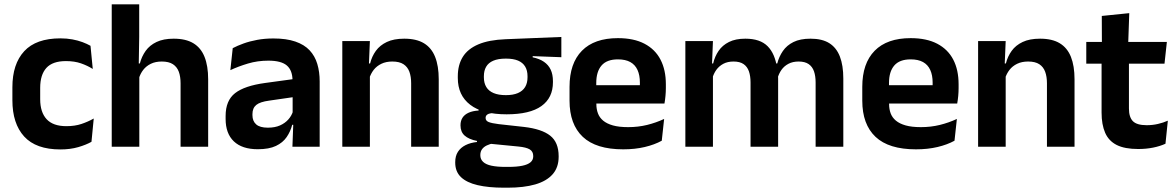

<svg xmlns="http://www.w3.org/2000/svg" viewBox="-20 -681 5457 891"><path d="M260.5 12.5Q147 12.5 92.2 -47.5Q37.5 -107.5 37.5 -216V-276Q37.5 -384 92.5 -443.5Q147.5 -503 260.5 -503Q290 -503 315.8 -498.2Q341.5 -493.5 362.8 -485.5Q384 -477.5 400 -468.5L410.5 -361Q386 -376.5 355.8 -387Q325.5 -397.5 286 -397.5Q224 -397.5 195.2 -365.8Q166.5 -334 166.5 -273.5V-220.5Q166.5 -160.5 196.2 -128Q226 -95.5 288 -95.5Q327.5 -95.5 358 -105.8Q388.5 -116 415 -131L404.5 -23Q380 -9 343 1.8Q306 12.5 260.5 12.5Z M818 0V-294.5Q818 -325.5 809.8 -348Q801.5 -370.5 782.5 -383Q763.5 -395.5 730.5 -395.5Q701.5 -395.5 680 -385Q658.5 -374.5 644.8 -356.8Q631 -339 624.5 -316.5L598.5 -386.5H629Q637.5 -419 656 -445Q674.5 -471 706.5 -486.2Q738.5 -501.5 786 -501.5Q842.5 -501.5 877.5 -480.2Q912.5 -459 929.2 -417Q946 -375 946 -313V0ZM498.5 0V-661H626V-510L623.5 -357.5L626.5 -348V0Z M1337 0 1341.5 -120 1338 -131V-284.5L1337.5 -306.5Q1337.5 -354.5 1311.2 -377Q1285 -399.5 1225.5 -399.5Q1175 -399.5 1130.8 -386.2Q1086.5 -373 1049 -355.5L1060 -457.5Q1082 -469 1110.2 -479.2Q1138.5 -489.5 1173.5 -496Q1208.5 -502.5 1249 -502.5Q1309 -502.5 1350.5 -488.2Q1392 -474 1416.8 -447.5Q1441.5 -421 1452.5 -384.2Q1463.5 -347.5 1463.5 -303V0ZM1176.5 11.5Q1103.5 11.5 1065.2 -25Q1027 -61.5 1027 -129V-143Q1027 -214.5 1071 -248.8Q1115 -283 1210.5 -296L1349.5 -315L1357 -232.5L1229 -214Q1187 -208.5 1169.2 -194Q1151.5 -179.5 1151.5 -151.5V-146.5Q1151.5 -119 1168.8 -103.8Q1186 -88.5 1223 -88.5Q1256 -88.5 1279.5 -99Q1303 -109.5 1318.2 -126.8Q1333.5 -144 1340 -165.5L1358 -102H1336Q1328 -70.5 1310.2 -44.8Q1292.5 -19 1260.5 -3.8Q1228.5 11.5 1176.5 11.5Z M1888 0V-294.5Q1888 -325.5 1879.8 -348Q1871.5 -370.5 1852.5 -383Q1833.5 -395.5 1800.5 -395.5Q1771.5 -395.5 1749.8 -385Q1728 -374.5 1714.2 -356.8Q1700.5 -339 1693.5 -316.5L1673.5 -386.5H1697.5Q1705.5 -419 1724.2 -445Q1743 -471 1775.2 -486.2Q1807.5 -501.5 1856 -501.5Q1912.5 -501.5 1947.5 -480.2Q1982.5 -459 1999.2 -417Q2016 -375 2016 -313V0ZM1568.5 0V-490.5H1696.5L1691.5 -371L1696.5 -360.5V0Z M2331 -150.5Q2219.5 -150.5 2162 -194.8Q2104.5 -239 2104.5 -319V-326.5Q2104.5 -379.5 2127.5 -416.8Q2150.5 -454 2199.5 -475Q2248.5 -496 2326.5 -499L2585 -509.5V-415.5L2452 -420.5V-415Q2483.5 -408.5 2504.2 -394.2Q2525 -380 2535.5 -357.8Q2546 -335.5 2546 -304V-299.5Q2546 -227 2492.5 -188.8Q2439 -150.5 2331 -150.5ZM2325 93.5H2339Q2378 93.5 2403.5 88.2Q2429 83 2441.8 72.2Q2454.5 61.5 2454.5 44.5V43Q2454.5 22 2438.2 12.2Q2422 2.5 2386 -1L2242.5 -15L2272 -16.5Q2253.5 -13 2239.2 -6.2Q2225 0.5 2217 11.5Q2209 22.5 2209 38.5V39.5Q2209 58 2222 70.2Q2235 82.5 2261 88Q2287 93.5 2325 93.5ZM2318 190Q2247 190 2196.5 178.2Q2146 166.5 2119.2 141Q2092.5 115.5 2092.5 73.5V71.5Q2092.5 43 2105 23.5Q2117.5 4 2140.5 -7.5Q2163.5 -19 2193.5 -22V-27Q2155.5 -34.5 2136.2 -51.8Q2117 -69 2117 -99V-99.5Q2117 -120.5 2126.5 -135Q2136 -149.5 2154.8 -158Q2173.5 -166.5 2201 -168V-182.5L2309.5 -155.5L2274.5 -156.5Q2251.5 -156 2242.5 -150.2Q2233.5 -144.5 2233.5 -134V-133.5Q2233.5 -120.5 2247.5 -114.8Q2261.5 -109 2294 -105L2411.5 -92Q2494 -82.5 2533.2 -51.5Q2572.5 -20.5 2572.5 44V46.5Q2572.5 96 2544.5 127.8Q2516.5 159.5 2463.8 174.8Q2411 190 2336 190ZM2327.5 -239.5Q2361 -239.5 2383.2 -249Q2405.5 -258.5 2416.8 -277Q2428 -295.5 2428 -322V-327.5Q2428 -354 2417 -372.2Q2406 -390.5 2384 -399.8Q2362 -409 2328.5 -409H2327Q2291.5 -409 2269 -399.2Q2246.5 -389.5 2236 -371.2Q2225.5 -353 2225.5 -327.5V-322Q2225.5 -295.5 2236.8 -277Q2248 -258.5 2270.8 -249Q2293.5 -239.5 2327.5 -239.5Z M2872 12Q2746 12 2684.5 -46Q2623 -104 2623 -214V-278Q2623 -387 2680.5 -445.5Q2738 -504 2847.5 -504Q2921.5 -504 2971 -478Q3020.5 -452 3045.2 -404.2Q3070 -356.5 3070 -290V-272.5Q3070 -254.5 3068.2 -235.8Q3066.5 -217 3063.5 -200.5H2947.5Q2949 -228 2949.2 -252.8Q2949.5 -277.5 2949.5 -297.5Q2949.5 -332 2938.5 -356.2Q2927.5 -380.5 2905 -393Q2882.5 -405.5 2847.5 -405.5Q2796 -405.5 2771.5 -377Q2747 -348.5 2747 -296V-250.5L2747.5 -236V-197.5Q2747.5 -174.5 2754.8 -155Q2762 -135.5 2779 -121.2Q2796 -107 2824.2 -99Q2852.5 -91 2895 -91Q2941 -91 2982.8 -101.2Q3024.5 -111.5 3062 -129L3051 -28Q3017.5 -9.5 2972.2 1.2Q2927 12 2872 12ZM2691 -200.5V-285.5H3037.5V-200.5Z M3765 0V-298Q3765 -328 3757.5 -349.8Q3750 -371.5 3732.8 -383.5Q3715.5 -395.5 3686 -395.5Q3659 -395.5 3639 -385Q3619 -374.5 3606.5 -356.8Q3594 -339 3588 -316.5L3574 -386.5H3587Q3595 -418 3613 -444.2Q3631 -470.5 3662.2 -486Q3693.5 -501.5 3741.5 -501.5Q3795 -501.5 3828.2 -480.8Q3861.5 -460 3877.5 -418.8Q3893.5 -377.5 3893.5 -316.5V0ZM3160.5 0V-490.5H3288.5L3283.5 -366L3288.5 -360.5V0ZM3463 0V-298Q3463 -328 3455.5 -349.8Q3448 -371.5 3430.8 -383.5Q3413.5 -395.5 3384 -395.5Q3356.5 -395.5 3336.8 -385Q3317 -374.5 3304.2 -356.8Q3291.5 -339 3285.5 -316.5L3265.5 -386.5H3289.5Q3297 -419 3314.8 -445Q3332.5 -471 3363 -486.2Q3393.5 -501.5 3439 -501.5Q3507.5 -501.5 3542.2 -466.5Q3577 -431.5 3586 -364.5Q3588 -354.5 3589.5 -341.2Q3591 -328 3591 -316.5V0Z M4230.5 12Q4104.5 12 4043 -46Q3981.5 -104 3981.5 -214V-278Q3981.5 -387 4039 -445.5Q4096.5 -504 4206 -504Q4280 -504 4329.5 -478Q4379 -452 4403.8 -404.2Q4428.5 -356.5 4428.5 -290V-272.5Q4428.5 -254.5 4426.8 -235.8Q4425 -217 4422 -200.5H4306Q4307.5 -228 4307.8 -252.8Q4308 -277.5 4308 -297.5Q4308 -332 4297 -356.2Q4286 -380.5 4263.5 -393Q4241 -405.5 4206 -405.5Q4154.5 -405.5 4130 -377Q4105.5 -348.5 4105.5 -296V-250.5L4106 -236V-197.5Q4106 -174.5 4113.2 -155Q4120.5 -135.5 4137.5 -121.2Q4154.5 -107 4182.8 -99Q4211 -91 4253.5 -91Q4299.5 -91 4341.2 -101.2Q4383 -111.5 4420.5 -129L4409.5 -28Q4376 -9.5 4330.8 1.2Q4285.5 12 4230.5 12ZM4049.5 -200.5V-285.5H4396V-200.5Z M4838.5 0V-294.5Q4838.5 -325.5 4830.2 -348Q4822 -370.5 4803 -383Q4784 -395.5 4751 -395.5Q4722 -395.5 4700.2 -385Q4678.5 -374.5 4664.8 -356.8Q4651 -339 4644 -316.5L4624 -386.5H4648Q4656 -419 4674.8 -445Q4693.5 -471 4725.8 -486.2Q4758 -501.5 4806.5 -501.5Q4863 -501.5 4898 -480.2Q4933 -459 4949.8 -417Q4966.5 -375 4966.5 -313V0ZM4519 0V-490.5H4647L4642 -371L4647 -360.5V0Z M5262 10.5Q5199.5 10.5 5162.2 -8.2Q5125 -27 5108.5 -65Q5092 -103 5092 -158.5V-444.5H5219V-177.5Q5219 -137.5 5237.2 -118.8Q5255.5 -100 5301.5 -100Q5328.5 -100 5353.5 -105.8Q5378.5 -111.5 5399.5 -121L5388.5 -14Q5363.5 -2.5 5331.2 4Q5299 10.5 5262 10.5ZM5021 -385.5V-486.5H5395L5384 -385.5ZM5093.5 -477 5093 -607 5220.5 -620 5215.5 -477Z"/></svg>

Font: Anek Latin Medium SemiBold
Style: Regular
Weight: 600
Version: Version 1.003